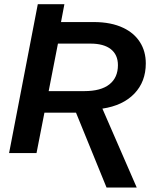

<svg xmlns="http://www.w3.org/2000/svg" viewBox="-20 -708 707 888"><path d="M472.7 159.2 331.5 -187H185.5L148.9 0H22L154.8 -688.5H277.8L262.2 -606H414.1Q494.1 -606 550.3 -579.1Q600.6 -555.2 627.4 -512.9Q654.3 -470.7 654.3 -414.6Q654.3 -330.1 601.3 -274.9Q548.3 -219.7 453.6 -205.6L612.3 159.2ZM370.1 -286.6Q446.8 -286.6 486.1 -317.9Q525.4 -349.1 525.4 -406.7Q525.4 -454.6 492.7 -480.5Q460 -506.3 398.4 -506.3H248L205.1 -286.6Z"/></svg>

Font: Arimo SemiBold
Style: Italic
Weight: 600
Italic angle: -12°
Version: Version 1.33